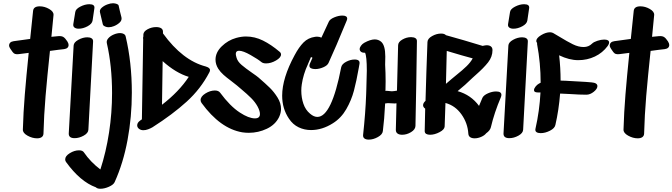

<svg xmlns="http://www.w3.org/2000/svg" viewBox="-20 -854 4147 1184"><path d="M395 -599Q403 -586 403 -577Q403 -555 375 -551L340 -547Q291 -540 288 -540Q271 -380 261 -262Q251 -144 248 -29Q247 -15 236.5 -8Q226 -1 209 -1Q179 -1 149.5 -17.5Q120 -34 121 -55Q124 -161 133 -271.5Q142 -382 157 -528L94 -520Q80 -519 72.5 -521.5Q65 -524 58 -533Q51 -542 44 -553Q36 -564 36 -575Q36 -584 43 -591Q50 -598 64 -600Q86 -603 115 -607L166 -614L184 -787Q187 -815 225 -815Q255 -815 283.5 -798.5Q312 -782 310 -761L297 -627Q325 -629 338 -631Q359 -633 370.5 -626Q382 -619 395 -599Z M519 -624Q535 -624 545 -617.5Q555 -611 554 -597L525 -54Q524 -33 496 -17.5Q468 -2 440 -2Q403 -2 404 -31L434 -573Q435 -593 463 -608.5Q491 -624 519 -624ZM465 -677Q492 -677 520 -692Q548 -707 551 -728Q559 -778 562 -803Q566 -828 531 -828Q504 -828 475 -813Q446 -798 444 -779L432 -705Q430 -691 439.5 -684Q449 -677 465 -677Z M793 -283Q793 -133 766.5 9.5Q740 152 687 269Q680 285 652 297.5Q624 310 599 310Q580 310 571 301Q475 266 388 146Q382 139 382 129Q382 108 410.5 90.5Q439 73 467 73Q489 73 497 85Q538 145 599 191Q634 84 652.5 -37Q671 -158 671 -280Q671 -447 639 -587Q635 -603 647.5 -617.5Q660 -632 681 -641Q702 -650 721 -650Q734 -650 743.5 -644.5Q753 -639 755 -629Q793 -468 793 -283ZM614 -704Q616 -693 639 -687L650 -686Q666 -686 683 -693Q703 -701 718 -715Q733 -729 729 -747Q718 -789 712 -818Q711 -825 703 -828.5Q695 -832 687 -833L678 -834Q661 -834 643 -827Q623 -820 607.5 -806.5Q592 -793 597 -776Z M1144 -380Q1064 -404 983 -477Q981 -386 979 -208Q1084 -289 1144 -380ZM1275 -422Q1275 -415 1271 -408Q1218 -306 1131 -227Q1044 -148 920 -69Q908 -62 893 -56.5Q878 -51 864 -51Q849 -51 838 -59Q826 -68 826 -81Q826 -98 845 -111Q847 -112 849 -114Q851 -116 855 -118L859 -366Q861 -447 863 -613Q862 -615 862 -620Q862 -622 864 -630V-641Q865 -660 890 -673.5Q915 -687 943 -687Q962 -687 973.5 -680Q985 -673 985 -658V-648Q1106 -481 1249 -444Q1264 -439 1268 -435Q1275 -430 1275 -422Z M1454 -541Q1434 -541 1434 -521Q1434 -514 1439 -497Q1446 -474 1470 -453.5Q1494 -433 1533 -406Q1565 -384 1574 -376Q1618 -338 1644 -312.5Q1670 -287 1691.5 -252.5Q1713 -218 1713 -182Q1713 -158 1701 -132Q1678 -85 1625.5 -60Q1573 -35 1514 -35Q1494 -35 1474 -38Q1338 -61 1223 -219Q1217 -228 1217 -237Q1217 -259 1246.5 -277.5Q1276 -296 1305 -296Q1327 -296 1337 -283Q1399 -199 1459 -160Q1514 -124 1552 -124Q1583 -124 1583 -151Q1583 -170 1568 -198Q1553 -225 1529 -249Q1505 -273 1468 -304L1441 -327Q1437 -331 1404 -356Q1377 -376 1358 -393Q1339 -410 1326 -430Q1309 -457 1309 -486Q1309 -531 1347.5 -568.5Q1386 -606 1436 -620Q1468 -629 1497 -629Q1551 -629 1601.5 -604Q1652 -579 1704 -535Q1713 -528 1713 -518Q1713 -499 1682 -481Q1651 -463 1621 -463Q1601 -463 1591 -472Q1572 -488 1525.5 -514.5Q1479 -541 1454 -541Z M2167 -487Q2201 -487 2197 -461L2193 -438Q2178 -353 2162.5 -294.5Q2147 -236 2115.5 -181Q2084 -126 2033 -94Q1967 -52 1898 -52Q1857 -52 1821.5 -69Q1786 -86 1762 -122Q1720 -184 1720 -264Q1720 -372 1797 -514Q1823 -563 1851.5 -592Q1880 -621 1923 -627Q1927 -628 1934 -628Q1950 -628 1962 -622Q1992 -688 2008 -721Q2015 -736 2041.5 -747Q2068 -758 2091 -758Q2121 -758 2121 -739Q2121 -735 2118 -727Q2049 -559 2006 -466Q1999 -450 1973.5 -439Q1948 -428 1924 -428Q1908 -428 1898 -433Q1888 -438 1888 -449Q1888 -456 1892 -464L1907 -498Q1902 -499 1898 -503L1878 -456Q1850 -395 1841 -334Q1838 -315 1838 -295Q1838 -252 1851 -214Q1864 -176 1892 -153Q1915 -133 1937 -133Q2025 -133 2084 -439Q2088 -459 2114.5 -473Q2141 -487 2167 -487Z M2515 -625Q2532 -625 2542 -618.5Q2552 -612 2551 -598Q2549 -512 2547 -338L2542 -77Q2541 -55 2514.5 -39Q2488 -23 2460 -23Q2442 -23 2431.5 -30.5Q2421 -38 2421 -53L2425 -217Q2421 -216 2413 -216L2393 -217Q2386 -218 2372 -218Q2365 -218 2355 -216Q2350 -116 2341 -46Q2339 -25 2310.5 -9Q2282 7 2254 7Q2237 7 2227.5 0Q2218 -7 2219 -21Q2234 -159 2238 -273L2239 -303Q2242 -390 2242 -418Q2242 -508 2231 -529Q2215 -528 2206.5 -534.5Q2198 -541 2198 -551Q2198 -561 2206 -572Q2214 -583 2226 -590Q2264 -611 2291 -611Q2313 -611 2330 -597Q2356 -575 2356 -505L2355 -455Q2358 -404 2358 -352L2357 -293Q2363 -295 2376 -293Q2389 -291 2396 -291Q2403 -291 2412 -292.5Q2421 -294 2428 -295L2435 -574Q2435 -595 2461 -610Q2487 -625 2515 -625Z M2794 -391Q2833 -422 2857.5 -446Q2882 -470 2895 -494Q2841 -508 2735 -540L2730 -337Q2760 -362 2765 -367ZM3039 -290Q3072 -290 3072 -269Q3072 -263 3069 -255Q3028 -159 3007 -69Q3002 -49 2978 -32Q2968 -19 2947.5 -10Q2927 -1 2907 -1Q2890 -1 2879.5 -8Q2869 -15 2868 -30Q2864 -95 2825.5 -149Q2787 -203 2727 -219L2722 -74Q2721 -55 2690.5 -39Q2660 -23 2632 -23Q2617 -23 2608 -28.5Q2599 -34 2599 -46L2602 -184Q2589 -193 2589 -205Q2589 -219 2604 -232Q2609 -414 2616 -595Q2617 -616 2644.5 -631.5Q2672 -647 2700 -647Q2721 -647 2730 -637Q2839 -607 2956 -571Q2974 -575 2981 -575Q2998 -575 3007.5 -567.5Q3017 -560 3017 -545Q3017 -504 2990 -469.5Q2963 -435 2915 -393L2895 -375Q2847 -328 2802 -292Q2884 -269 2934 -201Q2938 -211 2955 -251Q2963 -267 2989 -278.5Q3015 -290 3039 -290Z M3200 -624Q3216 -624 3226 -617.5Q3236 -611 3235 -597L3206 -54Q3205 -33 3177 -17.5Q3149 -2 3121 -2Q3084 -2 3085 -31L3115 -573Q3116 -593 3144 -608.5Q3172 -624 3200 -624ZM3146 -677Q3173 -677 3201 -692Q3229 -707 3232 -728Q3240 -778 3243 -803Q3247 -828 3212 -828Q3185 -828 3156 -813Q3127 -798 3125 -779L3113 -705Q3111 -691 3120.5 -684Q3130 -677 3146 -677Z M3706 -610Q3736 -610 3736 -592Q3736 -582 3727 -570Q3696 -528 3648.5 -505.5Q3601 -483 3546 -483Q3490 -483 3428 -513Q3437 -435 3437 -357L3468 -356Q3514 -354 3591 -349L3628 -346Q3664 -343 3664 -323Q3664 -306 3641.5 -288Q3619 -270 3596 -270Q3555 -270 3497 -274L3434 -277Q3426 -175 3405 -84Q3401 -63 3371.5 -48Q3342 -33 3314 -33Q3297 -33 3288 -39.5Q3279 -46 3282 -60Q3307 -170 3313 -284H3296Q3273 -284 3273 -298Q3273 -308 3282.5 -320Q3292 -332 3303 -338L3314 -344Q3314 -465 3292 -582V-589Q3287 -596 3287 -601Q3287 -619 3316.5 -637Q3346 -655 3372 -655Q3380 -655 3390 -651L3429 -628Q3478 -598 3512.5 -581Q3547 -564 3579 -564Q3610 -564 3631 -585Q3641 -595 3664 -602.5Q3687 -610 3706 -610Z M4099 -599Q4107 -586 4107 -577Q4107 -555 4079 -551L4044 -547Q3995 -540 3992 -540Q3975 -380 3965 -262Q3955 -144 3952 -29Q3951 -15 3940.5 -8Q3930 -1 3913 -1Q3883 -1 3853.5 -17.5Q3824 -34 3825 -55Q3828 -161 3837 -271.5Q3846 -382 3861 -528L3798 -520Q3784 -519 3776.5 -521.5Q3769 -524 3762 -533Q3755 -542 3748 -553Q3740 -564 3740 -575Q3740 -584 3747 -591Q3754 -598 3768 -600Q3790 -603 3819 -607L3870 -614L3888 -787Q3891 -815 3929 -815Q3959 -815 3987.5 -798.5Q4016 -782 4014 -761L4001 -627Q4029 -629 4042 -631Q4063 -633 4074.5 -626Q4086 -619 4099 -599Z"/></svg>

Font: Sedgwick Ave Display
Style: Regular
Weight: 400
Designer: Kevin Burke, Pedro Vergani
Foundry: Google, Inc.
Version: Version 1.000